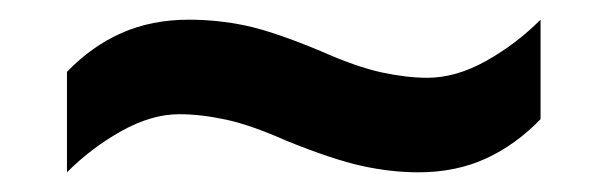

<svg xmlns="http://www.w3.org/2000/svg" viewBox="-20 -450 618 195"><path d="M271 -307Q235 -323 209.5 -328.5Q184 -334 162 -334Q134 -334 103.5 -317Q73 -300 48 -275V-377Q73 -403 103.5 -416.5Q134 -430 172 -430Q201 -430 229.5 -424Q258 -418 306 -398Q342 -382 367.5 -376.5Q393 -371 414 -371Q443 -371 473.5 -388Q504 -405 529 -430V-329Q504 -303 473.5 -289Q443 -275 405 -275Q377 -275 347.5 -281.5Q318 -288 271 -307Z"/></svg>

Font: Noto Sans Syriac Eastern SemiBold
Style: Regular
Weight: 600
Designer: Patrick Giasson and the Monotype Design Team
Foundry: Monotype Imaging Inc.
Version: Version 3.001